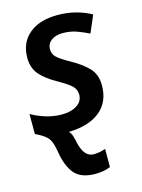

<svg xmlns="http://www.w3.org/2000/svg" viewBox="-119 -620 689 930"><g transform="rotate(-15 225.5 -155.5)"><path d="M242 240Q286 240 318 226V135Q304 140 289.5 143Q275 146 259 146Q210 146 193 68Q190 52 185 36Q180 20 170 10Q270 8 326.5 -37.5Q383 -83 383 -167Q383 -222 350 -255.5Q317 -289 266 -317Q219 -343 202 -359.5Q185 -376 185 -399Q185 -428 207.5 -444Q230 -460 264 -460Q302 -460 334 -448.5Q366 -437 394 -423L431 -509Q355 -551 262 -551Q172 -551 120 -507.5Q68 -464 68 -388Q68 -337 96.5 -304Q125 -271 179 -241Q230 -212 247.5 -194.5Q265 -177 265 -152Q265 -118 235.5 -99Q206 -80 159 -80Q118 -80 78.5 -92.5Q39 -105 8 -123V-23Q16 -18 24 -14.5Q32 -11 39 -6Q65 9 76 28.5Q87 48 93 86Q105 162 137.5 201Q170 240 242 240Z"/></g></svg>

Font: Noto Sans UI Medium
Style: Italic
Weight: 500
Italic angle: -12°
Designer: Monotype Design Team
Foundry: Monotype Imaging Inc.
Version: Version 1.901